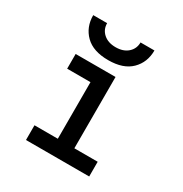

<svg xmlns="http://www.w3.org/2000/svg" viewBox="-172 -874 959 1005"><g transform="rotate(30 308.0 -371.0)"><path d="M507 -89V0H125V-89H266V-431H125V-520H366V-89ZM103 -742H187Q187 -704 214.5 -679.5Q242 -655 288 -655Q334 -655 361.5 -679.5Q389 -704 389 -742H473Q473 -670 426 -623.5Q379 -577 288 -577Q197 -577 150 -623.5Q103 -670 103 -742Z"/></g></svg>

Font: Overpass Mono Light
Style: Bold
Weight: 600
Monospace: yes
Designer: Delve Withrington, Dave Bailey
Foundry: Delve Fonts
Version: Version 1.000;DELV;Overpass